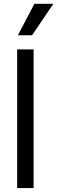

<svg xmlns="http://www.w3.org/2000/svg" viewBox="-20 -959 292 979"><path d="M151.4 0V-707H67.4V0ZM155.3 -939.5 71.3 -779.3H143.6L252 -939.5Z"/></svg>

Font: Pretendard Variable
Style: Regular
Weight: 400
Designer: Base glyphs from Inter by Rasmus Andersson; Hangeul glyphs from Noto Sans CJK(Source Han Sans) by Jang Soo-young and Kan
Foundry: Kil Hyung-jin
Version: Version 1.309;Glyphs 3.2 (3225)